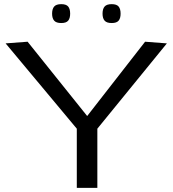

<svg xmlns="http://www.w3.org/2000/svg" viewBox="-20 -905 832 925"><path d="M350 0V-285L7 -696L113 -704L400 -346L679 -704L784 -696L449 -285V0ZM518 -794Q494 -794 484 -805.5Q474 -817 474 -839Q474 -862 484 -873.5Q494 -885 518 -885Q542 -885 551.5 -873.5Q561 -862 561 -839Q561 -817 551.5 -805.5Q542 -794 518 -794ZM275 -794Q251 -794 241 -805.5Q231 -817 231 -839Q231 -862 241 -873.5Q251 -885 275 -885Q299 -885 308.5 -873.5Q318 -862 318 -839Q318 -817 308.5 -805.5Q299 -794 275 -794Z"/></svg>

Font: Georama Extended
Style: Regular
Weight: 400
Width: 7
Designer: Jean-Baptiste Levee
Foundry: Production Type
Version: Version 1.000